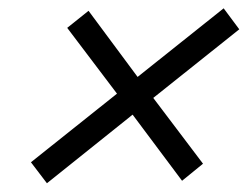

<svg xmlns="http://www.w3.org/2000/svg" viewBox="-20 -562 590 450"><path d="M90 -132.5 52.5 -181.7 254.2 -342.5 137.5 -496.7 187.5 -536.7 302.5 -381.7 504.2 -542.5 540.8 -493.3 339.2 -332.5 455.8 -178.3 406.7 -138.3 290.8 -293.3Z"/></svg>

Font: Funnel Sans Light Light
Style: Italic
Weight: 300
Italic angle: -14.036°
Version: Version 1.000